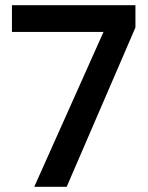

<svg xmlns="http://www.w3.org/2000/svg" viewBox="-20 -720 572 740"><path d="M112 0 379 -597H26V-700H502V-614L237 0Z"/></svg>

Font: DM Sans 28pt SemiBold
Style: Regular
Weight: 600
Version: Version 4.004;gftools[0.9.30]